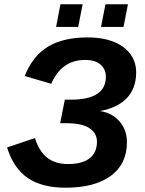

<svg xmlns="http://www.w3.org/2000/svg" viewBox="-20 -874 683 904"><path d="M287.6 9.8Q178.7 9.8 111.3 -35.6Q43.9 -81.1 13.2 -179.7L144.5 -224.1Q164.6 -160.2 202.9 -130.9Q241.2 -101.6 299.8 -101.6Q367.2 -101.6 401.9 -128.7Q436.5 -155.8 436.5 -207Q436.5 -247.1 401.1 -270.5Q365.7 -293.9 292 -293.9H263.2L285.2 -404.8H314Q396.5 -404.8 437.5 -431.9Q478.5 -459 478.5 -512.7Q478.5 -548.3 453.1 -570.1Q427.7 -591.8 381.3 -591.8Q325.2 -591.8 285.4 -563.7Q245.6 -535.6 221.2 -479.5L96.2 -516.1Q133.8 -610.4 205.6 -654.1Q277.3 -697.8 393.1 -697.8Q471.7 -697.8 527.8 -671.9Q572.3 -650.9 596.7 -615.2Q621.1 -579.6 621.1 -532.7Q621.1 -458.5 577.6 -412.6Q534.2 -366.7 450.7 -351.1Q507.3 -342.8 542.5 -302.7Q577.6 -262.7 577.6 -204.6Q577.6 -101.6 501.7 -45.9Q425.8 9.8 287.6 9.8ZM582.5 -854 561.5 -747.1H455.6L476.6 -854ZM369.1 -854 348.1 -747.1H244.1L264.6 -854Z"/></svg>

Font: Arimo
Style: Italic
Weight: 400
Italic angle: -12°
Designer: Steve Matteson
Foundry: Monotype Imaging Inc.
Version: Version 1.33